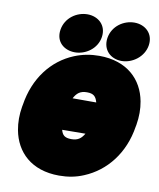

<svg xmlns="http://www.w3.org/2000/svg" viewBox="-90 -841 796 959"><g transform="rotate(10 308.5 -361.0)"><path d="M36 -269 34 -259C27 -217 27 -178 34 -140C54 -32 134 48 275 48C319 48 359 41 399 24C508 -21 589 -122 610 -259L612 -269C619 -311 619 -350 612 -388C592 -496 511 -576 370 -576C327 -576 287 -569 245 -552C135 -507 57 -406 36 -269ZM395 -344H275C290 -372 307 -386 341 -386C375 -386 387 -373 395 -344ZM251 -180 369 -181C354 -156 338 -142 304 -142C270 -142 258 -154 251 -180ZM246 -572C300 -572 357 -610 366 -671C375 -731 331 -770 276 -770C222 -770 166 -733 156 -671C146 -608 192 -572 246 -572ZM483 -570C538 -570 595 -611 604 -671C613 -731 569 -770 514 -770C460 -770 404 -733 394 -671C385 -610 427 -570 483 -570Z"/></g></svg>

Font: Asimov Print
Style: EIt
Weight: 500
Designer: Google
Version: Version 2.000980; 2014